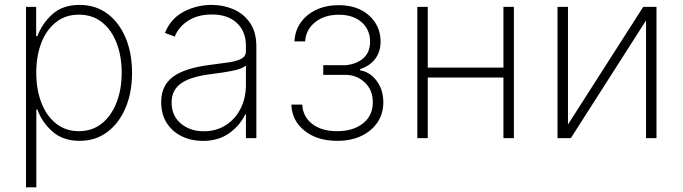

<svg xmlns="http://www.w3.org/2000/svg" viewBox="-20 -574 2838 798"><path d="M88.1 204.5V-545.5H130.3V-423.7H135.3Q154.8 -476.2 197.6 -514.9Q240.4 -553.6 311.1 -553.6Q377.1 -553.6 426 -517.4Q474.8 -481.2 501.8 -417.4Q528.8 -353.7 528.8 -271.3Q528.8 -188.9 501.6 -125.2Q474.4 -61.4 425.6 -25Q376.8 11.4 311.4 11.4Q241.8 11.4 198 -27.3Q154.1 -66.1 135.3 -119H131V204.5ZM130.7 -271.7Q130.7 -202.1 152 -147Q173.3 -92 213.1 -60.4Q252.8 -28.8 307.9 -28.8Q363.6 -28.8 403.4 -60.9Q443.2 -93 464.5 -148.1Q485.8 -203.1 485.8 -271.7Q485.8 -340.2 464.8 -394.9Q443.9 -449.6 404.1 -481.4Q364.3 -513.1 307.9 -513.1Q252.1 -513.1 212.5 -481.7Q172.9 -450.3 151.8 -395.8Q130.7 -341.3 130.7 -271.7Z M822.8 11.7Q775.9 11.7 736.5 -7.1Q697.1 -25.9 673.5 -62.1Q649.9 -98.4 649.9 -150.2Q649.9 -218.4 699.4 -255.1Q748.9 -291.9 858 -305Q899.5 -310 932.2 -315Q964.8 -320 983.5 -330.1Q1002.1 -340.2 1002.1 -361.2V-383.9Q1002.1 -443.2 964.5 -478.5Q926.8 -513.8 860.8 -513.8Q802.6 -513.8 762.4 -488.1Q722.3 -462.4 706.3 -421.9L665.5 -437.1Q688.9 -496.1 742.7 -524.9Q796.5 -553.6 859.7 -553.6Q908.4 -553.6 950.6 -535.3Q992.9 -517 1019.2 -478.9Q1045.5 -440.7 1045.5 -381V0H1002.1V-98.4H998.9Q977.6 -52.6 932.7 -20.4Q887.8 11.7 822.8 11.7ZM827.1 -28.4Q878.2 -28.4 917.8 -53.4Q957.4 -78.5 979.8 -122.2Q1002.1 -165.8 1002.1 -221.2V-301.5Q985.1 -287.3 943.7 -279.3Q902.3 -271.3 862.2 -266.7Q772.7 -256 733 -227.8Q693.2 -199.6 693.2 -148.8Q693.2 -93 731.5 -60.7Q769.9 -28.4 827.1 -28.4Z M1191.1 -139.2H1236.2Q1239 -88.8 1277.9 -58.8Q1316.8 -28.8 1381 -28.8Q1447.8 -28.8 1488.6 -61.1Q1529.5 -93.4 1529.5 -148.8Q1529.5 -199.6 1497 -230.5Q1464.5 -261.4 1420.1 -262.8H1323.5V-302.9H1418.3Q1465.6 -308.9 1491.8 -333.5Q1518.1 -358 1518.1 -400.6Q1518.1 -451.3 1482.6 -482.1Q1447.1 -512.8 1388.5 -512.8Q1328.8 -512.8 1290 -481.9Q1251.1 -451 1248.2 -402H1203.8Q1206 -446.7 1230.1 -480.6Q1254.3 -514.6 1295.1 -533.6Q1335.9 -552.6 1387.1 -552.6Q1466.6 -552.6 1514.2 -509.4Q1561.8 -466.3 1561.8 -401.6Q1561.8 -357.6 1538.4 -328.1Q1514.9 -298.7 1476.9 -286.9V-281.6Q1517.8 -275.2 1545.5 -237.9Q1573.2 -200.6 1573.2 -148.8Q1573.2 -101.9 1549.2 -65.9Q1525.2 -29.8 1482.2 -9.2Q1439.3 11.4 1381.4 11.4Q1299 11.4 1246.3 -30.2Q1193.5 -71.7 1191.1 -139.2Z M1757.8 -545.5V-293H2072.4V-545.5H2115.8V0H2072.4V-251.8H1757.8V0H1714.5V-545.5Z M2340.6 -56.5 2653.4 -545.5H2708.5V0H2665.1V-489L2352.6 0H2297.2V-545.5H2340.6Z"/></svg>

Font: Inter Extra Light BETA
Style: Regular
Weight: 200
Designer: Rasmus Andersson
Foundry: rsms
Version: Version 3.011;git-f93a4a705